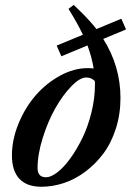

<svg xmlns="http://www.w3.org/2000/svg" viewBox="-20 -728 519 761"><path d="M144 12.2Q86.4 12.2 56.9 -19.3Q27.3 -50.8 27.3 -111.8Q27.3 -174.8 53.5 -238.3Q79.6 -301.8 121.3 -349.9Q163.1 -397.9 218 -428Q272.9 -458 327.6 -458Q339.8 -458 351.1 -456.5Q344.7 -499 326.7 -547.9L223.1 -504.9L204.6 -547.4L308.6 -590.3Q287.6 -634.8 251.5 -692.9L272 -708.5Q273.4 -707 289.8 -691.4Q306.2 -675.8 314 -667.7Q321.8 -659.7 336.2 -643.8Q350.6 -627.9 362.3 -612.8L460.9 -653.8L479.5 -611.3L389.2 -573.7Q457.5 -465.3 457.5 -339.8Q457.5 -275.4 439.2 -218.3Q420.9 -161.1 389.9 -119.6Q358.9 -78.1 318.6 -47.9Q278.3 -17.6 233.6 -2.7Q189 12.2 144 12.2ZM128.9 -61.5Q128.9 -25.4 162.6 -25.4Q181.6 -25.4 207.3 -44.9Q232.9 -64.5 258.8 -100.3Q284.7 -136.2 306.6 -181.2Q328.6 -226.1 342.5 -282.5Q356.4 -338.9 356.4 -393.6Q356.4 -396 356.2 -400.4Q356 -404.8 356 -406.7Q341.8 -420.9 321.8 -420.9Q296.4 -420.9 262.5 -385.7Q228.5 -350.6 199.2 -298.8Q169.9 -247.1 149.4 -181.6Q128.9 -116.2 128.9 -61.5Z"/></svg>

Font: Elstob 8pt SemiBold
Style: Italic
Weight: 600
Italic angle: -20°
Designer: Peter S. Baker
Version: Version 1.015